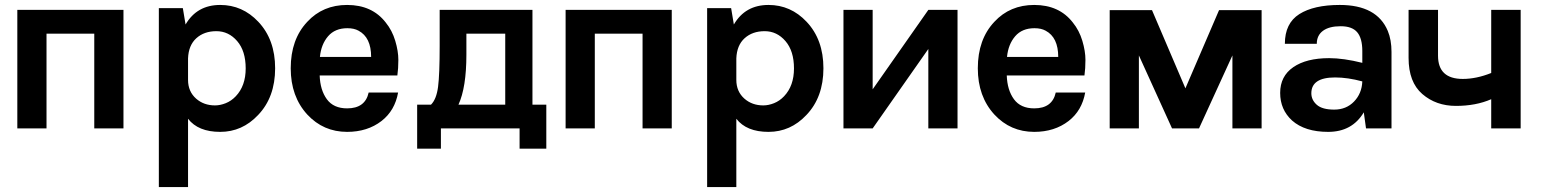

<svg xmlns="http://www.w3.org/2000/svg" viewBox="-20 -519 6252 776"><path d="M50 0V-479H479V0H361V-383H168V0Z M622 237V-486H719L730 -420Q776 -499 870 -499Q960 -499 1024 -431Q1092 -359 1092 -243Q1092 -126 1023 -54Q959 14 870 14Q781 14 740 -39V237ZM740 -196Q740 -149 773 -120Q804 -93 849 -93Q870 -93 892.5 -102Q915 -111 933 -130Q973 -172 973 -242.5Q973 -313 938.5 -353Q904 -393 854.5 -393Q805 -393 773.5 -364.5Q742 -336 740 -283Z M1155 -243Q1155 -360 1222 -431Q1285 -499 1383 -499Q1484 -499 1539 -428Q1565 -396 1577.5 -354Q1590 -312 1590 -277Q1590 -242 1586 -214H1272Q1274 -155 1301 -118Q1328 -81 1383 -81Q1456 -81 1470 -145H1589Q1576 -72 1522 -30Q1465 14 1383 14Q1287 14 1222 -56Q1155 -129 1155 -243ZM1273 -289H1480Q1480 -368 1429 -395Q1411 -405 1384 -405Q1334 -405 1306 -372.5Q1278 -340 1273 -289Z M1666 -96H1722Q1744 -118 1750.5 -168Q1757 -218 1757 -334V-479H2132V-96H2188V82H2080V0H1762V82H1666ZM1833 -96H2022V-383H1865V-298Q1865 -166 1833 -96Z M2266 0V-479H2695V0H2577V-383H2384V0Z M2838 237V-486H2935L2946 -420Q2992 -499 3086 -499Q3176 -499 3240 -431Q3308 -359 3308 -243Q3308 -126 3239 -54Q3175 14 3086 14Q2997 14 2956 -39V237ZM2956 -196Q2956 -149 2989 -120Q3020 -93 3065 -93Q3086 -93 3108.5 -102Q3131 -111 3149 -130Q3189 -172 3189 -242.5Q3189 -313 3154.5 -353Q3120 -393 3070.5 -393Q3021 -393 2989.5 -364.5Q2958 -336 2956 -283Z M3389 0V-479H3507V-158L3732 -479H3850V0H3732V-321L3507 0Z M3932 -243Q3932 -360 3999 -431Q4062 -499 4160 -499Q4261 -499 4316 -428Q4342 -396 4354.5 -354Q4367 -312 4367 -277Q4367 -242 4363 -214H4049Q4051 -155 4078 -118Q4105 -81 4160 -81Q4233 -81 4247 -145H4366Q4353 -72 4299 -30Q4242 14 4160 14Q4064 14 3999 -56Q3932 -129 3932 -243ZM4050 -289H4257Q4257 -368 4206 -395Q4188 -405 4161 -405Q4111 -405 4083 -372.5Q4055 -340 4050 -289Z M4465 0V-478H4636L4771 -162L4907 -478H5079V0H4961V-295L4826 0H4717L4583 -295V0Z M5352 -284Q5410 -284 5486 -265V-313Q5486 -364 5465.5 -388.5Q5445 -413 5398.5 -413Q5352 -413 5327 -394.5Q5302 -376 5302 -342H5173Q5173 -425 5231.5 -462Q5290 -499 5395 -499Q5545 -499 5589 -394Q5604 -358 5604 -309V0H5501L5492 -65Q5445 14 5348 14Q5254 14 5202 -32Q5154 -76 5154 -143.5Q5154 -211 5207 -247.5Q5260 -284 5352 -284ZM5280 -142Q5280 -115 5302 -95.5Q5324 -76 5372.5 -76Q5421 -76 5452.5 -108.5Q5484 -141 5486 -190Q5427 -206 5376 -206Q5280 -206 5280 -142Z M5792 -294Q5792 -200 5892 -200Q5947 -200 6007 -224V-479H6126V0H6007V-118Q5945 -91 5864.5 -91Q5784 -91 5728.5 -139Q5673 -187 5673 -285V-479H5792Z"/></svg>

Font: Karmilla
Style: Bold
Weight: 700
Designer: Jonathan Pinhorn
Version: Version 1.000